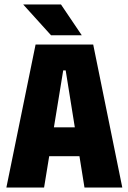

<svg xmlns="http://www.w3.org/2000/svg" viewBox="-20 -838 574 858"><path d="M8.5 0 139 -639H396.5L526.5 0H357.5L273.5 -523.5H262.5L177 0ZM149.5 -140V-269H383.5V-140ZM252.5 -818 345 -681V-680.5H208L84.5 -817V-818Z"/></svg>

Font: Anek Odia SemiCondensed ExtraBold
Style: Regular
Weight: 800
Width: 4
Designer: Yesha Goshar & Mahesh Sahu (Odia), Yesha Goshar (Latin)
Foundry: Ek Type
Version: Version 1.003